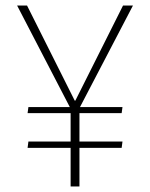

<svg xmlns="http://www.w3.org/2000/svg" viewBox="-20 -676 543 696"><path d="M236 -140H80L83 -163H236V-266H80L83 -288H233L42 -656H78L251 -311H253L426 -656H462L270 -288H424L421 -266H268V-163H424L421 -140H268V0H236Z"/></svg>

Font: Murecho ExtraLight
Style: Regular
Weight: 200
Designer: Neil Summerour
Foundry: Positype
Version: Version 1.010; ttfautohint (v1.8.3)